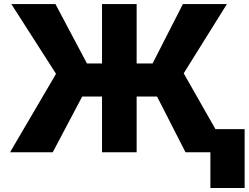

<svg xmlns="http://www.w3.org/2000/svg" viewBox="-20 -747 1220 942"><path d="M480.5 -727.1H650.4V0H480.5ZM238.8 0H29.3L254.9 -384.8L35.6 -727.1H252L406.7 -435.5H728.5L877.4 -727.1H1093.3L881.3 -387.2L1101.6 0H890.1L750.5 -273.4H383.3ZM1012.2 -113.3H1180.2V175.3H1012.2Z"/></svg>

Font: My Font
Style: Regular
Weight: 500
Designer: Rasmus Andersson
Foundry: rsms
Version: Version 0.001